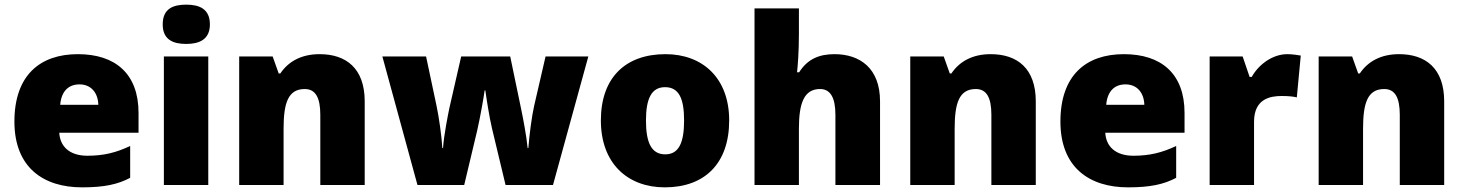

<svg xmlns="http://www.w3.org/2000/svg" viewBox="-20 -796 6297 826"><path d="M315 -563C152 -563 42 -472 42 -273C42 -76 166 10 333 10C429 10 487 -3 540 -31V-168C479 -139 425 -126 356 -126C278 -126 238 -167 235 -225H576V-310C576 -479 476 -563 315 -563ZM322 -433C374 -433 402 -394 403 -345H239C244 -406 277 -433 322 -433Z M781 -776C725 -776 680 -759 680 -691C680 -625 725 -607 781 -607C836 -607 883 -625 883 -691C883 -759 836 -776 781 -776ZM876 -553H685V0H876Z M1355 -563C1277 -563 1221 -532 1186 -480H1179L1153 -553H1009V0H1200V-242C1200 -352 1219 -413 1291 -413C1338 -413 1358 -375 1358 -302V0H1549V-360C1549 -502 1469 -563 1355 -563Z M2097 -242 2155 0H2359L2511 -553H2327L2278 -341C2268 -298 2257 -213 2253 -159H2250C2245 -211 2230 -289 2222 -327L2175 -553H1964L1913 -330C1909 -311 1889 -212 1886 -159H1883C1880 -212 1868 -294 1858 -341L1813 -553H1625L1776 0H1977L2033 -235C2046 -292 2061 -377 2065 -407H2068C2072 -377 2085 -292 2097 -242Z M3117 -278C3117 -461 3002 -563 2843 -563C2670 -563 2565 -461 2565 -278C2565 -93 2680 10 2840 10C3012 10 3117 -93 3117 -278ZM2759 -278C2759 -372 2783 -421 2841 -421C2901 -421 2923 -372 2923 -278C2923 -183 2901 -132 2842 -132C2782 -132 2759 -183 2759 -278Z M3417 -652V-760H3226V0H3417V-243C3417 -352 3439 -413 3508 -413C3553 -413 3574 -375 3574 -302V0H3766V-360C3766 -503 3679 -563 3570 -563C3504 -563 3454 -542 3418 -485H3409C3412 -514 3417 -570 3417 -652Z M4242 -563C4164 -563 4108 -532 4073 -480H4066L4040 -553H3896V0H4087V-242C4087 -352 4106 -413 4178 -413C4225 -413 4245 -375 4245 -302V0H4436V-360C4436 -502 4356 -563 4242 -563Z M4815 -563C4652 -563 4542 -472 4542 -273C4542 -76 4666 10 4833 10C4929 10 4987 -3 5040 -31V-168C4979 -139 4925 -126 4856 -126C4778 -126 4738 -167 4735 -225H5076V-310C5076 -479 4976 -563 4815 -563ZM4822 -433C4874 -433 4902 -394 4903 -345H4739C4744 -406 4777 -433 4822 -433Z M5518 -563C5455 -563 5395 -519 5365 -465H5356L5326 -553H5184V0H5375V-272C5375 -372 5446 -383 5494 -383C5529 -383 5546 -380 5559 -377L5576 -557C5565 -559 5539 -563 5518 -563Z M5999 -563C5921 -563 5865 -532 5830 -480H5823L5797 -553H5653V0H5844V-242C5844 -352 5863 -413 5935 -413C5982 -413 6002 -375 6002 -302V0H6193V-360C6193 -502 6113 -563 5999 -563Z"/></svg>

Font: Noto Sans Lao Looped Black
Style: Regular
Weight: 900
Designer: Mark Frömberg, Ben Mitchell
Foundry: The Fontpad Ltd
Version: Version 1.002